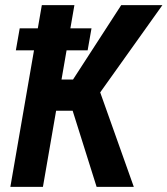

<svg xmlns="http://www.w3.org/2000/svg" viewBox="-20 -731 655 751"><path d="M271 -710.9 147.9 0H20.5L143.6 -710.9ZM615.2 -710.9 320.8 -297.9H168L171.4 -419.9H265.6L454.1 -710.9ZM357.9 0 255.4 -325.7 353 -422.9 503.4 0ZM337.9 -620.1 322.8 -534.2H42L57.1 -620.1Z"/></svg>

Font: Roboto Condensed SemiBold
Style: Italic
Weight: 600
Italic angle: -12°
Designer: Christian Robertson
Foundry: Google
Version: Version 3.008; 2023